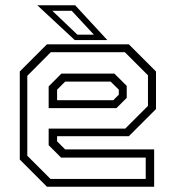

<svg xmlns="http://www.w3.org/2000/svg" viewBox="-20 -708 666 728"><path d="M468.5 -540 571.5 -437V-294.5L468.5 -191.5H196.5V-172L227 -141.5H564.5V0H158L55 -103V-437L158 -540ZM413.5 -429 460.5 -382.5V-337L421.5 -298H164.5V-380.5L213 -429ZM453.5 -510H172.5L83.5 -420.5V-117.5L171.5 -29.5H532.5V-110.5H211.5L164.5 -157.5V-220.5H455L541 -306.5V-422.5ZM399.5 -398.5H227L196.5 -368V-328H409.5L430.5 -349V-368ZM387 -556H263.5L121.5 -688H265ZM336 -576.5 252 -667H178.5L273.5 -576.5Z"/></svg>

Font: Tourney Thin Light
Style: Regular
Weight: 300
Version: Version 1.015